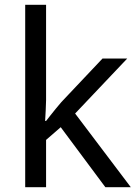

<svg xmlns="http://www.w3.org/2000/svg" viewBox="-20 -780 574 800"><path d="M172 -363Q172 -347 170.5 -321Q169 -295 168 -276H172Q178 -284 190 -299Q202 -314 214.5 -329.5Q227 -345 236 -355L407 -536H510L293 -307L525 0H419L233 -250L172 -197V0H85V-760H172Z"/></svg>

Font: Noto Sans Takri
Style: Regular
Weight: 400
Designer: Monotype Design Team
Foundry: Monotype Imaging Inc.
Version: Version 2.003; ttfautohint (v1.8.4.7-5d5b)